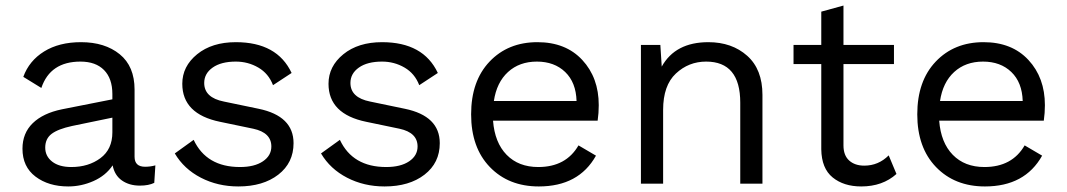

<svg xmlns="http://www.w3.org/2000/svg" viewBox="-20 -662 3845 692"><path d="M503 -61Q522 -61 540 -66L536 -3Q516 7 484 7Q446 7 419.5 -11.5Q393 -30 386 -66Q361 -29 317 -9.5Q273 10 226 10Q155 10 108 -25.5Q61 -61 61 -126Q61 -182 98 -218Q135 -254 203 -268L385 -304V-323Q385 -379 355 -409.5Q325 -440 270 -440Q161 -440 129 -345L64 -385Q85 -443 139 -476.5Q193 -510 272 -510Q358 -510 411.5 -466.5Q465 -423 465 -339V-97Q465 -61 503 -61ZM237 -60Q299 -60 342 -92Q385 -124 385 -185V-238L240 -208Q189 -197 166 -179.5Q143 -162 143 -130Q143 -99 168 -79.5Q193 -60 237 -60Z M839 10Q765 10 704 -21.5Q643 -53 610 -109L678 -158Q724 -60 845 -60Q897 -60 927.5 -80.5Q958 -101 958 -134Q958 -184 893 -198L773 -223Q637 -251 637 -360Q637 -423 690.5 -466.5Q744 -510 830 -510Q979 -510 1031 -399L964 -355Q948 -397 911 -418.5Q874 -440 830 -440Q777 -440 746.5 -418.5Q716 -397 716 -363Q716 -310 787 -296L912 -270Q1038 -244 1038 -146Q1038 -75 983 -32.5Q928 10 839 10Z M1366 10Q1292 10 1231 -21.5Q1170 -53 1137 -109L1205 -158Q1251 -60 1372 -60Q1424 -60 1454.5 -80.5Q1485 -101 1485 -134Q1485 -184 1420 -198L1300 -223Q1164 -251 1164 -360Q1164 -423 1217.5 -466.5Q1271 -510 1357 -510Q1506 -510 1558 -399L1491 -355Q1475 -397 1438 -418.5Q1401 -440 1357 -440Q1304 -440 1273.5 -418.5Q1243 -397 1243 -363Q1243 -310 1314 -296L1439 -270Q1565 -244 1565 -146Q1565 -75 1510 -32.5Q1455 10 1366 10Z M2138 -283Q2138 -255 2134 -227H1757Q1763 -148 1806 -104Q1849 -60 1920 -60Q2020 -60 2065 -138L2128 -101Q2066 10 1922 10Q1813 10 1745.5 -60Q1678 -130 1678 -250Q1678 -370 1744.5 -440Q1811 -510 1917 -510Q2019 -510 2078.5 -446Q2138 -382 2138 -283ZM1760 -298H2058Q2056 -365 2017 -402.5Q1978 -440 1915 -440Q1852 -440 1811 -402.5Q1770 -365 1760 -298Z M2533 -510Q2618 -510 2673 -461Q2728 -412 2728 -320V0H2648V-292Q2648 -440 2525 -440Q2462 -440 2416 -397Q2370 -354 2370 -266V0H2290V-500H2360L2365 -422Q2414 -510 2533 -510Z M3183 -102 3211 -35Q3161 10 3084 10Q3021 10 2981 -22.5Q2941 -55 2940 -124V-431H2840V-500H2940V-620L3020 -642V-500H3202V-431H3020V-138Q3020 -102 3040.5 -83.5Q3061 -65 3095 -65Q3146 -65 3183 -102Z M3746 -283Q3746 -255 3742 -227H3365Q3371 -148 3414 -104Q3457 -60 3528 -60Q3628 -60 3673 -138L3736 -101Q3674 10 3530 10Q3421 10 3353.5 -60Q3286 -130 3286 -250Q3286 -370 3352.5 -440Q3419 -510 3525 -510Q3627 -510 3686.5 -446Q3746 -382 3746 -283ZM3368 -298H3666Q3664 -365 3625 -402.5Q3586 -440 3523 -440Q3460 -440 3419 -402.5Q3378 -365 3368 -298Z"/></svg>

Font: Elaine Sans
Style: Regular
Weight: 400
Designer: Wei Huang
Foundry: Wei Huang
Version: Version 2.001;December 24, 2019;FontCreator 12.0.0.2547 64-b